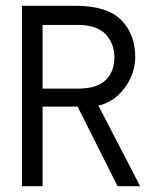

<svg xmlns="http://www.w3.org/2000/svg" viewBox="-20 -643 540 663"><path d="M56 0V-623H240Q350 -623 398.5 -574Q447 -525 447 -445Q447 -410 431.5 -375Q416 -340 387.5 -314Q359 -288 320 -278L464 0H386L248 -275H127V0ZM127 -337H248Q315 -337 345 -366.5Q375 -396 375 -445Q375 -492 345 -524.5Q315 -557 248 -557H127Z"/></svg>

Font: Ligconsolata
Style: Regular
Weight: 400
Monospace: yes
Designer: Raph Levien, Cyreal, Brenton Simpson
Foundry: Raph Levien, Cyreal, Google
Version: Version 3.001; ttfautohint (v1.8.2.53-6de2)